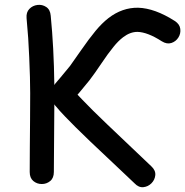

<svg xmlns="http://www.w3.org/2000/svg" viewBox="-20 -763 767 795"><path d="M537 -4Q554 14 573.5 12Q593 10 607 -4Q621 -18 623 -37.5Q625 -57 607 -74L424 -248Q359 -310 321 -350L301 -371L308 -379Q343 -421 350 -430Q373 -460 400 -500.5Q427 -541 450 -569Q469 -593 490 -609Q519 -631 549 -631Q591 -630 650 -592Q671 -579 689.5 -585Q708 -591 718.5 -607.5Q729 -624 726.5 -643.5Q724 -663 704 -676Q621 -729 552 -731Q486 -732 429 -688Q402 -667 375.5 -635Q349 -603 315 -554L270 -490Q265 -483 232 -444L209 -417L205 -411Q203 -567 190 -698Q188 -723 171.5 -734Q155 -745 135 -742.5Q115 -740 101.5 -726Q88 -712 90 -688Q98 -604 101 -526Q105 -437 105 -377Q105 -326 104.5 -267.5Q104 -209 103.5 -152Q103 -95 103 -51Q103 -26 118 -13.5Q133 -1 153 -1Q173 -1 188 -13.5Q203 -26 203 -51Q203 -98 204 -192Q205 -285 205 -331Q208 -326 213 -321Q225 -306 249 -281Q284 -244 355 -176L499 -40Q528 -13 537 -4Z"/></svg>

Font: Balsamiq Sans
Style: Regular
Weight: 400
Designer: Michael Angeles
Foundry: Balsamiq SRL
Version: Version 1.020; ttfautohint (v1.8.4.7-5d5b);gftools[0.9.26]